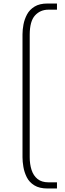

<svg xmlns="http://www.w3.org/2000/svg" viewBox="-20 -862 369 1092"><path d="M250 210Q204 210 175 192Q146 174 132 145.5Q118 117 113 87Q108 57 108 33V-667Q108 -693 113.5 -722.5Q119 -752 133.5 -779.5Q148 -807 176.5 -824.5Q205 -842 250 -842H304V-807H256Q209 -807 179 -774Q149 -741 149 -664V32Q149 72 159.5 104.5Q170 137 193.5 156Q217 175 256 175H304V210Z"/></svg>

Font: Exo Thin ExtraLight
Style: Regular
Weight: 250
Version: Version 2.000